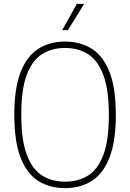

<svg xmlns="http://www.w3.org/2000/svg" viewBox="-20 -964 673 993"><path d="M316.5 9Q237 9 178 -28.2Q119 -65.5 86.5 -148.8Q54 -232 54 -370Q54 -508 86.8 -591.2Q119.5 -674.5 178.5 -711.8Q237.5 -749 316.5 -749Q396 -749 455 -711.8Q514 -674.5 546.5 -591.2Q579 -508 579 -370Q579 -232 546.2 -148.8Q513.5 -65.5 454.5 -28.2Q395.5 9 316.5 9ZM316.5 -24.5Q384.5 -24.5 435.2 -56Q486 -87.5 514.5 -162.8Q543 -238 543 -368Q543 -500.5 514.5 -576.2Q486 -652 435.2 -684Q384.5 -716 316.5 -716Q248.5 -716 197.8 -684.2Q147 -652.5 118.5 -577.5Q90 -502.5 90 -372Q90 -239.5 118.5 -163.8Q147 -88 197.8 -56.2Q248.5 -24.5 316.5 -24.5ZM301.5 -808 377.5 -944H415L331.5 -808Z"/></svg>

Font: Encode Sans Semi Condensed Thin
Style: Regular
Weight: 100
Width: 4
Designer: Multiple Designers
Foundry: Impallari Type
Version: Version 3.000; ttfautohint (v1.8.3) -l 8 -r 50 -G 200 -x 14 